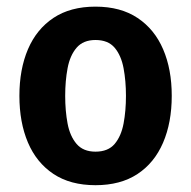

<svg xmlns="http://www.w3.org/2000/svg" viewBox="-20 -530 561 564"><path d="M484.5 -248.5Q484.5 -170 459 -110.8Q433.5 -51.5 383.8 -18.8Q334 14 260.5 14Q186.5 14 136.8 -19.2Q87 -52.5 62 -111.5Q37 -170.5 37 -248.5Q37 -326.5 62.2 -385.5Q87.5 -444.5 137.2 -477.5Q187 -510.5 260.5 -510.5Q334.5 -510.5 384.2 -477.2Q434 -444 459.2 -385.2Q484.5 -326.5 484.5 -248.5ZM171.5 -248.5Q171.5 -204.5 178.5 -167.2Q185.5 -130 205 -107.2Q224.5 -84.5 260.5 -84.5Q297.5 -84.5 316.8 -107.2Q336 -130 343 -167.2Q350 -204.5 350 -248.5Q350 -292 343 -329.5Q336 -367 316.8 -389.8Q297.5 -412.5 260.5 -412.5Q224.5 -412.5 205 -389.8Q185.5 -367 178.5 -329.5Q171.5 -292 171.5 -248.5Z"/></svg>

Font: Signika SemiBold
Style: Regular
Weight: 600
Designer: Anna Giedry
Foundry: Anna Giedry
Version: Version 2.001